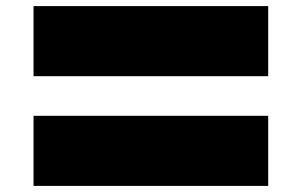

<svg xmlns="http://www.w3.org/2000/svg" viewBox="-20 -937 990 630"><path d="M90 -917V-687H860V-917ZM90 -557V-327H860V-557Z"/></svg>

Font: Poland Can Into
Style: BigWritings
Weight: 700
Foundry: Cannot Into Space Fonts
Version: Version 0.92